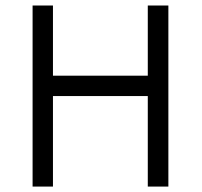

<svg xmlns="http://www.w3.org/2000/svg" viewBox="-20 -687 743 707"><path d="M524.2 0V-333.3H175V0H100V-666.7H175V-408.3H524.2V-666.7H600V0Z"/></svg>

Font: 0xA000
Style: Regular
Weight: 400
Version: Version 0.1